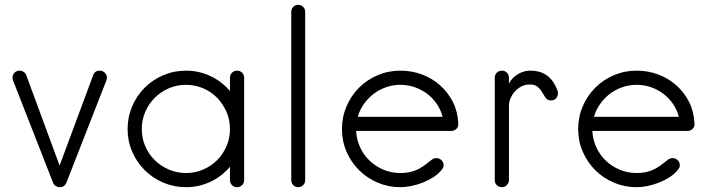

<svg xmlns="http://www.w3.org/2000/svg" viewBox="-20 -779 2964 799"><path d="M425 -456Q425 -451 423 -445L256 -18Q248 0 228 0Q220 0 212 -5Q204 -10 201 -18L34 -445Q32 -451 32 -456Q32 -468 40.5 -476.5Q49 -485 61 -485Q70 -485 78 -480Q86 -475 89 -467L228 -90L368 -467Q375 -485 395 -485Q407 -485 416 -476.5Q425 -468 425 -456Z M996 -29Q996 -17 987.5 -8.5Q979 0 967 0Q954 0 945.5 -8.5Q937 -17 937 -29V-85Q902 -44 854.5 -22Q807 0 754 0Q704 0 659.5 -19Q615 -38 582 -71Q549 -104 530 -148Q511 -192 511 -242Q511 -292 530 -336.5Q549 -381 582 -414Q615 -447 659.5 -466Q704 -485 754 -485Q807 -485 854.5 -463Q902 -441 937 -400V-456Q937 -468 945.5 -476.5Q954 -485 967 -485Q979 -485 987.5 -476.5Q996 -468 996 -456ZM937 -242Q937 -280 922.5 -313.5Q908 -347 883.5 -372Q859 -397 825.5 -411.5Q792 -426 754 -426Q716 -426 682.5 -411.5Q649 -397 624 -372Q599 -347 584.5 -313.5Q570 -280 570 -242Q570 -204 584.5 -170.5Q599 -137 624 -112.5Q649 -88 682.5 -73.5Q716 -59 754 -59Q792 -59 825.5 -73.5Q859 -88 883.5 -112.5Q908 -137 922.5 -170.5Q937 -204 937 -242Z M1250 -29Q1250 -17 1241.5 -8.5Q1233 0 1221 0Q1209 0 1200.5 -8.5Q1192 -17 1192 -29V-730Q1192 -742 1200.5 -750.5Q1209 -759 1221 -759Q1233 -759 1241.5 -750.5Q1250 -742 1250 -730Z M1887 -263Q1888 -251 1879 -242.5Q1870 -234 1858 -234H1462Q1464 -197 1479 -165Q1494 -133 1519 -109.5Q1544 -86 1576.5 -72.5Q1609 -59 1646 -59Q1667 -59 1684 -62.5Q1701 -66 1716 -73Q1731 -80 1745 -90Q1759 -100 1775 -113Q1780 -117 1784.5 -119Q1789 -121 1796 -121Q1808 -121 1817 -112.5Q1826 -104 1826 -92Q1826 -85 1823.5 -80.5Q1821 -76 1817 -71Q1803 -54 1782.5 -41Q1762 -28 1739 -19Q1716 -10 1692 -5Q1668 0 1646 0Q1596 0 1551.5 -19Q1507 -38 1474 -71Q1441 -104 1422 -148Q1403 -192 1403 -242Q1403 -292 1422 -336.5Q1441 -381 1474 -414Q1507 -447 1551.5 -466Q1596 -485 1646 -485Q1694 -485 1736.5 -469Q1779 -453 1812 -423.5Q1845 -394 1865 -354Q1885 -314 1887 -266ZM1822 -293Q1814 -323 1797 -347.5Q1780 -372 1756.5 -389.5Q1733 -407 1705 -416.5Q1677 -426 1646 -426Q1615 -426 1586.5 -416Q1558 -406 1535 -388.5Q1512 -371 1494.5 -346.5Q1477 -322 1469 -293Z M2098 -29Q2098 -20 2091 -11Q2083 0 2069 0Q2056 0 2047.5 -8.5Q2039 -17 2039 -29V-456Q2039 -468 2047.5 -476.5Q2056 -485 2069 -485Q2081 -485 2089.5 -476.5Q2098 -468 2098 -456V-431Q2109 -454 2134 -469.5Q2159 -485 2185 -485Q2230 -485 2257.5 -464Q2285 -443 2300 -402Q2305 -388 2297.5 -374.5Q2290 -361 2273 -361Q2258 -361 2250.5 -372Q2243 -383 2235.5 -396Q2228 -409 2215.5 -419Q2203 -429 2178 -427Q2162 -426 2147.5 -418Q2133 -410 2122 -397.5Q2111 -385 2104.5 -370Q2098 -355 2098 -339Z M2870 -263Q2871 -251 2862 -242.5Q2853 -234 2841 -234H2445Q2447 -197 2462 -165Q2477 -133 2502 -109.5Q2527 -86 2559.5 -72.5Q2592 -59 2629 -59Q2650 -59 2667 -62.5Q2684 -66 2699 -73Q2714 -80 2728 -90Q2742 -100 2758 -113Q2763 -117 2767.5 -119Q2772 -121 2779 -121Q2791 -121 2800 -112.5Q2809 -104 2809 -92Q2809 -85 2806.5 -80.5Q2804 -76 2800 -71Q2786 -54 2765.5 -41Q2745 -28 2722 -19Q2699 -10 2675 -5Q2651 0 2629 0Q2579 0 2534.5 -19Q2490 -38 2457 -71Q2424 -104 2405 -148Q2386 -192 2386 -242Q2386 -292 2405 -336.5Q2424 -381 2457 -414Q2490 -447 2534.5 -466Q2579 -485 2629 -485Q2677 -485 2719.5 -469Q2762 -453 2795 -423.5Q2828 -394 2848 -354Q2868 -314 2870 -266ZM2805 -293Q2797 -323 2780 -347.5Q2763 -372 2739.5 -389.5Q2716 -407 2688 -416.5Q2660 -426 2629 -426Q2598 -426 2569.5 -416Q2541 -406 2518 -388.5Q2495 -371 2477.5 -346.5Q2460 -322 2452 -293Z"/></svg>

Font: Hanken Light
Style: Light
Weight: 300
Designer: Alfredo Marco Pradil
Foundry: Hanken Design Co.
Version: Version 2.06 2014